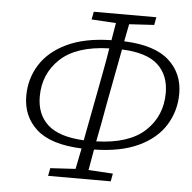

<svg xmlns="http://www.w3.org/2000/svg" viewBox="-50 -732 782 782"><g transform="rotate(5 341.0 -341.0)"><path d="M113 -319Q113 -246 159.5 -204Q206 -162 307 -157L346 -362Q354 -405 362.5 -449.5Q371 -494 378 -539Q244 -535 178.5 -473.5Q113 -412 113 -319ZM387 -312Q380 -273 373 -234.5Q366 -196 358 -157Q492 -161 557.5 -222.5Q623 -284 623 -378Q623 -451 577 -493Q531 -535 430 -539ZM296 -650 302 -682H558L552 -650L450 -644L436 -573Q561 -568 619.5 -515.5Q678 -463 678 -380Q678 -310 642.5 -252Q607 -194 534.5 -159.5Q462 -125 352 -123Q348 -102 344.5 -80.5Q341 -59 337 -38L437 -32L431 0H175L181 -32L284 -38L301 -123Q175 -128 116.5 -180.5Q58 -233 58 -317Q58 -387 94 -444.5Q130 -502 202.5 -536.5Q275 -571 384 -573Q387 -591 390 -609Q393 -627 396 -644Z"/></g></svg>

Font: Source Serif 4 SmText Light
Style: Italic
Weight: 300
Italic angle: -12°
Designer: Frank Grießhammer
Foundry: Adobe
Version: Version 4.005;hotconv 1.1.0;makeotfexe 2.6.0